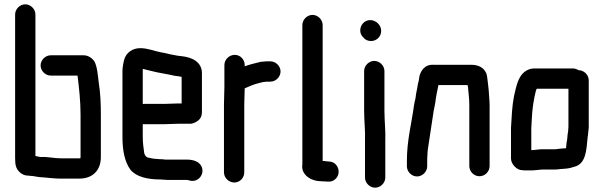

<svg xmlns="http://www.w3.org/2000/svg" viewBox="-20 -777 2796 889"><path d="M215 -427H339C346 -371 353 -309 353 -246V-50C353 -49 353 -47 352 -46V-44H261C228 -44 200 -52 170 -50H168C161 -52 152 -52 144 -55V-710C144 -735 122 -757 97 -757C72 -757 50 -735 50 -710V-46C50 -29 51 -16 54 -7C59 13 82 36 108 36C110 36 113 36 117 37C137 37 155 44 176 44H178C202 46 232 50 261 50H347C409 50 447 12 447 -50V-245C447 -297 445 -348 437 -396C433 -429 430 -468 418 -491C409 -506 390 -521 367 -521H215C190 -521 168 -499 168 -474C168 -449 190 -427 215 -427Z M742 -296H648C646 -296 644 -296 641 -295V-449C641 -451 641 -454 642 -458C654 -454 665 -453 678 -449C715 -439 752 -435 789 -426L806 -424L821 -421V-298H804C791 -298 757 -296 742 -296ZM804 -204H858C869 -203 882 -208 895 -217C908 -226 915 -240 915 -257V-441C913 -491 869 -512 820 -517L803 -519C798 -520 792 -521 787 -522C767 -525 745 -532 724 -535C693 -541 664 -554 629 -554C592 -554 565 -532 556 -504C552 -491 547 -465 547 -449V-142C547 -78 558 -27 584 9C611 42 664 54 723 54C733 54 743 56 754 56H846C851 56 854 58 858 59C899 70 932 26 911 -10C900 -29 875 -38 846 -38H746C739 -39 731 -40 723 -40C719 -40 714 -40 708 -41C691 -41 678 -45 663 -48C655 -51 647 -63 647 -74C644 -95 641 -118 641 -143V-202H742C757 -202 790 -204 804 -204Z M1019 -476V-374C1019 -350 1017 -318 1017 -293V21C1017 46 1039 68 1065 68C1091 68 1111 46 1111 21V-295C1111 -318 1113 -346 1113 -368C1132 -376 1155 -387 1178 -392C1188 -394 1197 -398 1208 -398C1212 -399 1217 -399 1222 -399H1232C1257 -399 1279 -421 1279 -446C1279 -471 1257 -493 1232 -493H1222C1215 -493 1209 -493 1203 -492C1194 -492 1185 -491 1176 -488C1155 -483 1132 -477 1113 -470V-476C1113 -501 1093 -523 1067 -523C1041 -523 1019 -501 1019 -476Z M1380 -661V-16C1372 30 1418 62 1466 62C1473 63 1479 63 1486 63L1497 64C1510 65 1522 62 1532 53C1563 26 1546 -27 1505 -29L1494 -30L1474 -32V-661C1474 -686 1452 -708 1427 -708C1402 -708 1380 -686 1380 -661Z M1666 -448V-265C1666 -217 1672 -168 1670 -123V45C1670 70 1692 92 1717 92C1742 92 1764 70 1764 45V-122C1766 -168 1760 -218 1760 -265V-448C1760 -473 1738 -495 1713 -495C1688 -495 1666 -473 1666 -448ZM1648 -636C1648 -623 1653 -613 1662 -604C1670 -593 1683 -587 1698 -587C1724 -587 1745 -608 1745 -634C1745 -661 1721 -684 1694 -684C1668 -684 1648 -662 1648 -636Z M1958 -7V-34C1958 -39 1958 -47 1959 -58C1959 -68 1960 -77 1961 -85C1968 -137 1978 -193 1985 -244C1988 -270 1996 -295 1998 -321C2000 -336 2004 -353 2007 -368L2010 -383H2145L2147 -373C2149 -346 2153 -321 2153 -292V-8C2153 17 2174 39 2200 39C2226 39 2247 17 2247 -8V-291C2247 -303 2246 -315 2245 -327L2243 -357C2242 -366 2241 -376 2240 -385C2237 -403 2237 -422 2232 -437C2221 -462 2198 -477 2163 -477H1988C1947 -480 1925 -449 1920 -413C1920 -411 1920 -408 1919 -404C1915 -390 1914 -384 1912 -370C1910 -358 1906 -343 1905 -330L1903 -318C1901 -311 1899 -301 1897 -290C1886 -207 1864 -127 1864 -34V-7C1864 18 1886 40 1911 40C1936 40 1958 18 1958 -7Z M2443 -82H2440V-183C2442 -216 2443 -250 2447 -281C2448 -292 2460 -366 2466 -366H2612V-189C2611 -181 2611 -176 2611 -173C2610 -168 2609 -161 2608 -153L2606 -131C2603 -117 2602 -107 2601 -91H2599C2598 -90 2597 -90 2596 -90C2591 -90 2585 -90 2578 -89L2560 -87C2556 -86 2553 -86 2550 -86H2491C2476 -86 2456 -82 2443 -82ZM2398 11C2403 12 2411 12 2420 12H2443C2457 12 2479 8 2493 8H2550C2562 8 2575 5 2587 5C2592 4 2596 4 2599 4C2612 3 2629 -1 2640 -5C2693 -19 2695 -80 2701 -142C2702 -149 2703 -154 2703 -158C2704 -165 2705 -174 2706 -186V-405C2706 -430 2684 -452 2659 -452C2650 -457 2642 -460 2633 -460H2452C2436 -460 2421 -454 2407 -443C2378 -419 2370 -375 2360 -332C2351 -287 2349 -236 2346 -185V-43C2346 -18 2372 11 2398 11Z"/></svg>

Font: Electronic
Style: ExBlk
Weight: 900
Version: Version 1.011